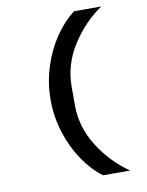

<svg xmlns="http://www.w3.org/2000/svg" viewBox="-97 -828 793 1035"><g transform="rotate(-10 300.0 -311.0)"><path d="M382 -760H530Q430 -691 364 -586Q298 -481 298 -362V-260Q298 -141 364 -36Q430 69 530 138H382Q324 95 277 26Q230 -43 202 -130Q174 -217 174 -311Q174 -405 202 -492Q230 -579 277 -648Q324 -717 382 -760Z"/></g></svg>

Font: iA Writer Quattro V
Style: Regular
Weight: 400
Designer: Mike Abbink, Paul van der Laan, Pieter van Rosmalen, Oliver Reichenstein
Foundry: Information Architects Inc.
Version: Version 2.000